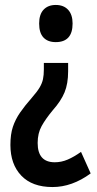

<svg xmlns="http://www.w3.org/2000/svg" viewBox="-20 -562 390 775"><path d="M255 -274Q255 -224 240.5 -189Q226 -154 193 -117Q164 -82 148 -53Q132 -24 132 15Q132 93 201 93Q228 93 253.5 82Q279 71 307 51L346 138Q271 193 192 193Q110 193 66 147Q22 101 22 23Q22 -20 32 -50Q42 -80 61 -107.5Q80 -135 109 -168Q130 -192 140 -209Q150 -226 153.5 -242.5Q157 -259 157 -282V-308H255ZM273 -467Q273 -392 205 -392Q173 -392 155.5 -410.5Q138 -429 138 -467Q138 -504 156 -523Q174 -542 205 -542Q237 -542 255 -522.5Q273 -503 273 -467Z"/></svg>

Font: Noto Sans Sinhala ExtraCondensed SemiBold
Style: Regular
Weight: 600
Width: 2
Designer: Jelle Bosma - Monotype Design Team
Foundry: Monotype Imaging Inc.
Version: Version 2.006; ttfautohint (v1.8.4.7-5d5b)